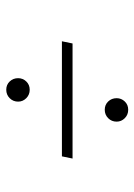

<svg xmlns="http://www.w3.org/2000/svg" viewBox="72 -626 430 614"><g transform="rotate(90 287.0 -319.0)"><path d="M480 -302H112L119 -336H487ZM267 -124Q251 -124 240.5 -135Q230 -146 230 -162Q230 -177 240.5 -188Q251 -199 267 -199Q283 -199 294 -188Q305 -177 305 -162Q305 -146 294 -135Q283 -124 267 -124ZM331 -439Q315 -439 304.5 -450Q294 -461 294 -477Q294 -492 304.5 -503Q315 -514 331 -514Q347 -514 358 -503Q369 -492 369 -477Q369 -461 358 -450Q347 -439 331 -439Z"/></g></svg>

Font: Be Vietnam Pro Variable Thin
Style: Italic
Weight: 100
Italic angle: -12°
Designer: Lam Bao, Tony Le, Vietanh Nguyen
Foundry: Yellow Type Foundry
Version: Version 1.002